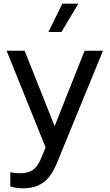

<svg xmlns="http://www.w3.org/2000/svg" viewBox="-20 -807 596 1044"><path d="M406 -787C406 -787 314 -633 314 -633C314 -633 243 -633 243 -633C243 -633 319 -787 319 -787C319 -787 406 -787 406 -787ZM440 -531C440 -531 540 -531 540 -531C540 -531 295 66 295 66C268 133 230 217 106 217C82 217 56 214 36 206C36 206 36 129 36 129C46 132 70 135 91 135C169 135 189 87 205 50C205 50 228 -5 228 -5C228 -5 16 -531 16 -531C16 -531 114 -531 114 -531C114 -531 277 -121 277 -121C277 -121 440 -531 440 -531Z"/></svg>

Font: Preevio_Regular
Style: Regular
Weight: 500
Designer: Gumpita Rahayu
Foundry: Tokotype Studio
Version: ""